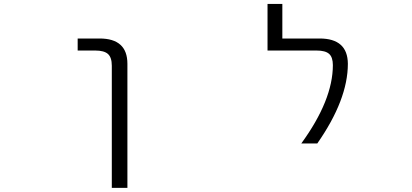

<svg xmlns="http://www.w3.org/2000/svg" viewBox="-20 -710 2040 950"><path d="M364.3 -460V-519.5H472.7Q610.4 -519.5 610.4 -394.5V219.7H533.2V-384.8Q533.2 -425.8 514.2 -442.9Q495.1 -460 451.2 -460Z M1561.5 -519.5Q1700.2 -519.5 1701.2 -394.5Q1701.2 -216.8 1549.8 0H1470.7Q1627 -214.8 1627 -387.7Q1627 -426.8 1608.4 -443.4Q1589.8 -460 1545.9 -460H1303.7V-690.4H1377V-519.5Z"/></svg>

Font: GenEi Gothic M SemiLight
Style: Regular
Weight: 350
Designer: o_tamon (Modified); [Source Han Sans]
Ryoko NISHIZUKA  (kana & ideographs); Paul D. Hunt (Latin, Greek & Cyrillic); Wenl
Version: Version 1.1a;Original Version 1.004